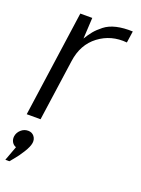

<svg xmlns="http://www.w3.org/2000/svg" viewBox="-159 -624 688 935"><g transform="rotate(20 185.0 -156.0)"><path d="M361.8 -555.2 353 -495.1Q270 -502.9 206.5 -455.1Q143.1 -407.2 130.9 -317.9L85.9 0H14.2L91.8 -549.8H153.8L147.9 -440.9Q163.1 -465.8 177.5 -483.4Q191.9 -501 216.6 -520.5Q241.2 -540 278.1 -548.6Q314.9 -557.1 361.8 -555.2ZM20 168.9Q5.9 164.1 -1.5 151.1Q-8.8 138.2 -6.8 122.1Q-3.9 102.1 12 87.6Q27.8 73.2 48.8 73.2Q68.8 73.2 80.3 87.6Q91.8 102.1 88.9 122.1Q85.9 142.1 66.9 172.6Q47.9 203.1 29.8 224.1L13.2 244.1H-7.8Z"/></g></svg>

Font: Oakes Grotesk
Style: Light Italic
Weight: 300
Designer: Samuel Oakes
Foundry: Samuel Oakes
Version: Version 1.0 | wf-rip DC20170320